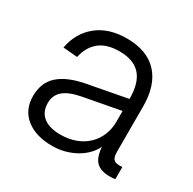

<svg xmlns="http://www.w3.org/2000/svg" viewBox="-128 -673 818 815"><g transform="rotate(30 281.0 -265.0)"><path d="M224 12Q143 12 95.5 -26Q48 -64 48 -131Q48 -197 89.5 -234.5Q131 -272 213 -288L409 -325Q409 -404 375 -441.5Q341 -479 272 -479Q210 -479 174.5 -450.5Q139 -422 127 -368L57 -374Q71 -451 127 -496.5Q183 -542 272 -542Q371 -542 423 -486Q475 -430 475 -326V-105Q475 -79 483.5 -69Q492 -59 511 -59H527V0Q522 1 515 1.5Q508 2 500 2Q457 2 435 -18.5Q413 -39 409 -91Q399 -69 380.5 -50Q362 -31 338 -17.5Q314 -4 285 4Q256 12 224 12ZM230 -47Q271 -47 304 -59.5Q337 -72 360.5 -94.5Q384 -117 396.5 -147.5Q409 -178 409 -213V-266L227 -232Q170 -221 143.5 -198Q117 -175 117 -137Q117 -93 146.5 -70Q176 -47 230 -47Z"/></g></svg>

Font: Geist Light
Style: Regular
Weight: 400
Designer: Basement.studio, Andrés Briganti, Mateo Zaragoza
Foundry: Basement.studio, Vercel, Andrés Briganti, Guido Ferreyra, Mateo Zaragoza
Version: Version 1.401